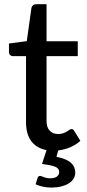

<svg xmlns="http://www.w3.org/2000/svg" viewBox="-20 -690 401 889"><path d="M166 124.5Q169 124.5 173 126.2Q177 128 182.5 130Q188 132 195.2 133.8Q202.5 135.5 213 135.5Q233 135.5 243.5 127.5Q254 119.5 254 107Q254 88.5 233.5 81.2Q213 74 174.5 69L195.5 5Q149.5 -3.5 125 -36.2Q100.5 -69 100.5 -124V-430H41Q32.5 -430 27 -435.2Q21.5 -440.5 21.5 -450.5V-488.5L104 -499.5L125.5 -653Q127.5 -661 133 -665.8Q138.5 -670.5 147.5 -670.5H195.5V-499H340V-430H195.5V-130.5Q195.5 -100 210.2 -84.8Q225 -69.5 249 -69.5Q262.5 -69.5 272.5 -73Q282.5 -76.5 289.5 -81Q296.5 -85.5 301.8 -89Q307 -92.5 311 -92.5Q315.5 -92.5 318.2 -90.5Q321 -88.5 324 -83.5L352 -38Q332 -19.5 305.5 -8.2Q279 3 249.5 6.5L241.5 36Q288 45.5 308.2 63.5Q328.5 81.5 328.5 108.5Q328.5 124.5 320.5 137.5Q312.5 150.5 297.8 159.5Q283 168.5 262.8 173.5Q242.5 178.5 218 178.5Q197.5 178.5 179.2 174.5Q161 170.5 145 163.5L154 134Q157 124.5 166 124.5Z"/></svg>

Font: Lato Medium
Style: Regular
Weight: 500
Designer: Lukasz Dziedzic
Foundry: tyPoland Lukasz Dziedzic
Version: Version 2.006; 2014-01-15